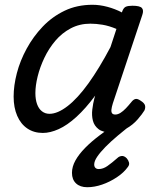

<svg xmlns="http://www.w3.org/2000/svg" viewBox="-20 -539 663 803"><path d="M159 17Q122 17 94.5 -1.5Q67 -20 52 -54.5Q37 -89 37 -135Q37 -181 50.5 -233Q64 -285 91.5 -335.5Q119 -386 158.5 -427.5Q198 -469 250 -494Q302 -519 367 -519Q397 -519 429 -510.5Q461 -502 490 -487L491 -491Q497 -507 506.5 -511Q516 -515 534 -515Q565 -515 573.5 -505.5Q582 -496 575 -476L452 -107Q447 -91 446 -80.5Q445 -70 449 -65Q453 -60 462 -60Q473 -60 484 -67Q495 -74 506.5 -86Q518 -98 530 -113Q538 -123 546.5 -125Q555 -127 568 -118Q584 -108 586.5 -98Q589 -88 584 -77Q575 -62 555.5 -39.5Q536 -17 508 -1Q480 15 445 15Q410 15 392 1Q374 -13 368.5 -34.5Q363 -56 366 -81Q369 -106 375 -129Q376 -131 376.5 -133.5Q377 -136 378 -139Q338 -85 299.5 -50Q261 -15 225.5 1Q190 17 159 17ZM128 -150Q128 -123 135 -103.5Q142 -84 155.5 -73.5Q169 -63 187 -63Q221 -63 263 -95.5Q305 -128 350 -190.5Q395 -253 442 -342L467 -418Q436 -431 409 -435.5Q382 -440 358 -440Q313 -440 276 -420.5Q239 -401 211.5 -368.5Q184 -336 165.5 -297Q147 -258 137.5 -219.5Q128 -181 128 -150ZM345 244Q315 244 298 228Q281 212 281 184Q281 158 295.5 132Q310 106 336 79.5Q362 53 398 26Q434 -1 477 -32L539 -31V-25Q504 2 473.5 27.5Q443 53 421 75.5Q399 98 386.5 116.5Q374 135 374 149Q374 158 379 163Q384 168 393 168Q411 168 429 155.5Q447 143 472 121Q478 115 488.5 113.5Q499 112 510 123Q517 131 519.5 140.5Q522 150 515 159Q498 183 468.5 202.5Q439 222 407 233Q375 244 345 244Z"/></svg>

Font: Playwrite AU VIC
Style: Regular
Weight: 400
Designer: Veronika Burian, José Scaglione
Foundry: TypeTogether
Version: Version 1.002